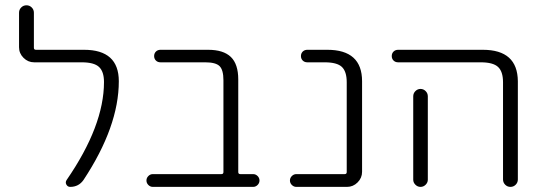

<svg xmlns="http://www.w3.org/2000/svg" viewBox="-20 -735 2064 733"><path d="M300.8 -544.9Q433.6 -544.9 433.6 -424.8Q433.6 -252 298.8 -47.9Q280.3 -21.5 248 -21.5Q238.3 -21.5 233.4 -30.3Q228.5 -39.1 234.4 -47.9Q377 -254.9 377 -421.9Q377 -461.9 357.9 -479.5Q338.9 -497.1 292 -497.1H110.4Q86.9 -497.1 69.8 -514.2Q52.7 -531.2 52.7 -554.7V-686.5Q52.7 -698.2 61 -706.5Q69.3 -714.8 81.1 -714.8Q92.8 -714.8 101.1 -706.5Q109.4 -698.2 109.4 -686.5V-552.7Q109.4 -544.9 117.2 -544.9Z M833 -428.7Q833 -467.8 818.4 -482.4Q803.7 -497.1 763.7 -497.1H592.8Q582 -497.1 575.2 -503.9Q568.4 -510.7 568.4 -521Q568.4 -531.2 575.2 -538.1Q582 -544.9 592.8 -544.9H774.4Q833 -544.9 861.3 -517.6Q889.6 -490.2 889.6 -431.6V-78.1Q889.6 -70.3 897.5 -70.3H946.3Q956.1 -70.3 963.4 -63Q970.7 -55.7 970.7 -45.9Q970.7 -36.1 963.4 -28.8Q956.1 -21.5 946.3 -21.5H563.5Q553.7 -21.5 546.4 -28.8Q539.1 -36.1 539.1 -45.9Q539.1 -55.7 546.4 -63Q553.7 -70.3 563.5 -70.3H825.2Q833 -70.3 833 -78.1Z M1303.7 -420.9Q1303.7 -461.9 1285.2 -479.5Q1266.6 -497.1 1219.7 -497.1H1153.3Q1142.6 -497.1 1135.7 -503.9Q1128.9 -510.7 1128.9 -521Q1128.9 -531.2 1135.7 -538.1Q1142.6 -544.9 1153.3 -544.9H1229.5Q1362.3 -544.9 1362.3 -424.8V-79.1Q1362.3 -55.7 1345.2 -38.6Q1328.1 -21.5 1304.7 -21.5H1111.3Q1101.6 -21.5 1094.2 -28.8Q1086.9 -36.1 1086.9 -45.9Q1086.9 -55.7 1094.2 -63Q1101.6 -70.3 1111.3 -70.3H1295.9Q1303.7 -70.3 1303.7 -78.1Z M1500 -497.1Q1489.3 -497.1 1482.4 -503.9Q1475.6 -510.7 1475.6 -521Q1475.6 -531.2 1482.4 -538.1Q1489.3 -544.9 1500 -544.9H1823.2Q1956.1 -544.9 1957 -424.8V-49.8Q1957 -38.1 1948.7 -29.8Q1940.4 -21.5 1928.7 -21.5Q1917 -21.5 1908.7 -29.8Q1900.4 -38.1 1900.4 -49.8V-420.9Q1900.4 -461.9 1881.3 -479.5Q1862.3 -497.1 1815.4 -497.1ZM1613.3 -367.2V-72.3V-48.8Q1613.3 -38.1 1605 -29.8Q1596.7 -21.5 1585.4 -21.5Q1574.2 -21.5 1565.9 -29.8Q1557.6 -38.1 1557.6 -48.8V-72.3V-367.2Q1557.6 -378.9 1565.9 -387.2Q1574.2 -395.5 1585.4 -395.5Q1596.7 -395.5 1605 -387.2Q1613.3 -378.9 1613.3 -367.2Z"/></svg>

Font: irohamaru Light
Style: Regular
Weight: 200
Designer: [Source Han Sans]
Ryoko NISHIZUKA  (kana & ideographs); Paul D. Hunt (Latin, Greek & Cyrillic); Wenlong ZHANG  (bopomofo
Version: Version 1.01